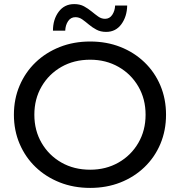

<svg xmlns="http://www.w3.org/2000/svg" viewBox="-20 -911 880 939"><path d="M421 8Q340 8 272 -19Q204 -46 154 -94Q104 -142 76 -207.5Q48 -273 48 -350Q48 -427 76 -492.5Q104 -558 154 -606Q204 -654 272 -681Q340 -708 421 -708Q501 -708 568.5 -681.5Q636 -655 686.5 -606.5Q737 -558 764.5 -492.5Q792 -427 792 -350Q792 -273 764.5 -207.5Q737 -142 686.5 -93.5Q636 -45 568.5 -18.5Q501 8 421 8ZM421 -81Q498 -81 559.5 -116Q621 -151 656.5 -212Q692 -273 692 -350Q692 -427 656.5 -488Q621 -549 559.5 -584Q498 -619 421 -619Q342 -619 280.5 -584Q219 -549 183.5 -488Q148 -427 148 -350Q148 -273 183.5 -212Q219 -151 280.5 -116Q342 -81 421 -81ZM499 -755Q472 -755 451.5 -766Q431 -777 414.5 -791Q398 -805 382.5 -816Q367 -827 349 -827Q326 -827 313 -807.5Q300 -788 299 -761H239Q239 -816 267 -853.5Q295 -891 343 -891Q371 -891 391 -880Q411 -869 428 -855Q445 -841 460.5 -830Q476 -819 494 -819Q516 -819 529 -838.5Q542 -858 543 -884H602Q601 -830 573.5 -792.5Q546 -755 499 -755Z"/></svg>

Font: Montserrat Medium
Style: Regular
Weight: 500
Designer: Julieta Ulanovsky
Foundry: Julieta Ulanovsky
Version: Version 9.000; ttfautohint (v1.8.4.7-5d5b)